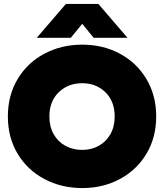

<svg xmlns="http://www.w3.org/2000/svg" viewBox="-20 -941 834 976"><path d="M315 -921H480L628 -749H456L398 -820L340 -749H167ZM20 -349Q20 -456 69.5 -539Q119 -622 205.5 -668Q292 -714 398 -714Q504 -714 589.5 -668Q675 -622 724.5 -539Q774 -456 774 -349Q774 -242 724.5 -159.5Q675 -77 589.5 -31Q504 15 398 15Q292 15 205.5 -31Q119 -77 69.5 -159.5Q20 -242 20 -349ZM563 -349Q563 -426 516 -472Q469 -518 398 -518Q326 -518 278.5 -472Q231 -426 231 -349Q231 -297 253 -258.5Q275 -220 313 -199.5Q351 -179 398 -179Q444 -179 481.5 -199.5Q519 -220 541 -258.5Q563 -297 563 -349Z"/></svg>

Font: Prompt ExtraBold
Style: Regular
Weight: 800
Designer: Katatrad Team
Foundry: CadsonDemak
Version: Version 1.001